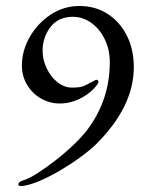

<svg xmlns="http://www.w3.org/2000/svg" viewBox="-20 -434 506 640"><path d="M55 186H50Q41 186 41 181Q41 173 55 168Q76 162 105.5 143Q135 124 167 99Q199 74 226.5 47.5Q254 21 270 0Q346 -100 346 -227Q346 -269 329 -303.5Q312 -338 284 -358Q256 -378 223 -378Q174 -378 148 -343.5Q122 -309 122 -265Q122 -235 135.5 -206.5Q149 -178 171.5 -160Q194 -142 220 -142Q248 -142 260 -147.5Q272 -153 284 -160Q295 -166 300 -168H302Q306 -168 307.5 -164Q309 -160 307 -157Q296 -138 274 -122Q229 -89 179 -89Q146 -89 117 -105.5Q88 -122 70.5 -151Q53 -180 53 -215Q53 -265 79 -310.5Q105 -356 148.5 -385Q192 -414 245 -414Q298 -414 339 -387.5Q380 -361 403 -315Q426 -269 426 -210Q426 -78 300 47Q278 68 246.5 91Q215 114 180 134.5Q145 155 112 169Q79 183 55 186Z"/></svg>

Font: Benne
Style: Regular
Weight: 400
Designer: John-Daniel Harrington
Version: Version 1.001